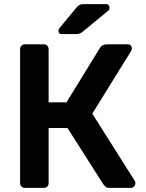

<svg xmlns="http://www.w3.org/2000/svg" viewBox="-20 -916 710 936"><path d="M281 -750Q265 -750 265 -766Q265 -774 270 -779L352 -878Q361 -889 368 -892.5Q375 -896 389 -896H495Q514 -896 514 -877Q514 -870 509 -865L385 -763Q377 -756 369.5 -753Q362 -750 350 -750ZM102 0Q91 0 84.5 -6.5Q78 -13 78 -24V-675Q78 -686 84.5 -693Q91 -700 102 -700H193Q204 -700 210.5 -693Q217 -686 217 -675V-417H304L467 -682Q477 -700 503 -700H602Q613 -700 618 -694Q623 -688 623 -679Q623 -675 619 -667L430 -362L637 -34Q640 -30 640 -23Q640 -14 633.5 -7Q627 0 617 0H514Q500 0 494 -6Q488 -12 484 -17L309 -292H217V-24Q217 -13 210.5 -6.5Q204 0 193 0Z"/></svg>

Font: Fz Rubik Med
Style: Regular
Weight: 500
Designer: Hubert and Fischer
Foundry: Hubert and Fischer
Version: Vit hóa bi FontZin.com